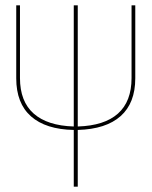

<svg xmlns="http://www.w3.org/2000/svg" viewBox="-20 -701 569 721"><path d="M488 -681V-407Q488 -314 433 -265Q378 -216 272 -213V0H257V-213Q152 -215 96.5 -264Q41 -313 41 -407V-681H55V-408Q55 -320 106.5 -274.5Q158 -229 257 -226V-681H272V-226Q372 -229 423 -274.5Q474 -320 474 -408V-681Z"/></svg>

Font: Fira Sans Compressed Hair
Style: Regular
Weight: 100
Width: 1
Designer: bBox Type GmbH & Carrois Corporate GbR & Edenspiekermann AG
Foundry: bBox Type GmbH & Carrois Corporate GbR & Edenspiekermann AG
Version: Version 4.301